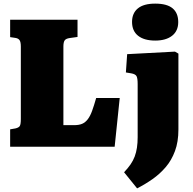

<svg xmlns="http://www.w3.org/2000/svg" viewBox="-20 -810 1065 1060"><path d="M36 0V-96L65 -101Q83 -105 89 -114Q95 -123 95 -153V-553Q95 -579 87.5 -589Q80 -599 63 -601L36 -605V-701H408V-606L365 -600Q344 -597 337 -587Q330 -577 330 -553V-119H388Q416 -119 433.5 -126.5Q451 -134 464.5 -151.5Q478 -169 488.5 -198Q499 -227 511 -269H641L613 0ZM737 230 665 141Q686 119 700.5 98Q715 77 723.5 54.5Q732 32 736 5.5Q740 -21 740 -52V-346Q740 -379 733.5 -390Q727 -401 705 -405L675 -410L682 -511L946 -525L965 -514V-95Q965 -27 946 24Q927 75 895 112.5Q863 150 822.5 178.5Q782 207 737 230ZM837 -586Q776 -586 742.5 -612.5Q709 -639 709 -689Q709 -737 741 -763.5Q773 -790 837 -790Q902 -790 933 -764Q964 -738 964 -688Q964 -639 930 -612.5Q896 -586 837 -586Z"/></svg>

Font: Literata Black
Style: Regular
Weight: 900
Designer: Latin by Veronika Burian and Jose Scaglione. Greek by Irene Vlachou. Cyrillic by Vera Evstafieva.
Foundry: TypeTogether
Version: Version 3.103;gftools[0.9.29]